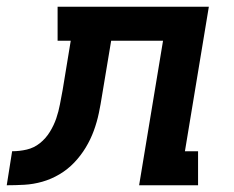

<svg xmlns="http://www.w3.org/2000/svg" viewBox="-76 -550 696 570"><path d="M-56 0 -40 -101Q-18 -101 3.5 -106Q25 -111 42.5 -125Q60 -139 72 -158.5Q84 -178 91 -198.5Q98 -219 102 -240.5Q106 -262 110 -283L134 -429H95V-530H544L473 -101H512V0H337L408 -429H254L227 -267Q223 -241 217.5 -214.5Q212 -188 202.5 -162Q193 -136 178.5 -112Q164 -88 144.5 -67.5Q125 -47 100.5 -32.5Q76 -18 49.5 -10.5Q23 -3 -3.5 -1.5Q-30 0 -56 0Z"/></svg>

Font: Iosevka Curly Slab Extended
Style: Bold Italic
Weight: 700
Width: 7
Italic angle: -9°
Monospace: yes
Designer: Belleve Invis
Foundry: Belleve Invis
Version: Version 11.0.0; ttfautohint (v1.8.3)